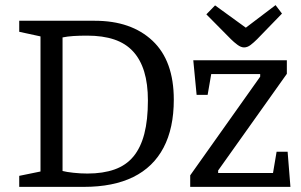

<svg xmlns="http://www.w3.org/2000/svg" viewBox="-20 -729 1176 749"><path d="M55 0V-43L138 -60V-587L55 -605V-648H350Q492 -648 575 -570Q658 -492 658 -340Q658 -229 618 -153Q578 -77 500 -38.5Q422 0 307 0ZM321 -52Q382 -52 427 -68Q472 -84 500.5 -118.5Q529 -153 543 -207Q557 -261 557 -337Q557 -402 542.5 -449.5Q528 -497 499 -528.5Q470 -560 425.5 -575Q381 -590 320 -590Q291 -590 267 -588.5Q243 -587 224 -583V-62Q239 -58 266.5 -55Q294 -52 321 -52ZM722 0V-45L995 -430V-440H804L790 -359H747L734 -494H1099V-441L831 -64V-54H1045L1059 -137H1102L1113 0ZM932 -544Q920 -544 906 -554.5Q892 -565 881 -576L785 -673L819 -708L939 -621L1055 -709L1080 -676L983 -576Q970 -563 957.5 -553.5Q945 -544 932 -544Z"/></svg>

Font: Faustina Light
Style: Regular
Weight: 400
Version: Version 1.200